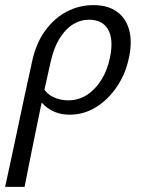

<svg xmlns="http://www.w3.org/2000/svg" viewBox="-58 -441 565 750"><path d="M-38 289Q-24 225 -11 164.5Q2 104 14.5 44.5Q27 -15 40 -75.5Q53 -136 67 -199Q82 -271 118 -320.5Q154 -370 202.5 -395.5Q251 -421 307 -421Q363 -421 398.5 -395.5Q434 -370 446.5 -324Q459 -278 446 -217Q433 -153 398.5 -102Q364 -51 316.5 -22Q269 7 214 7Q183 7 158 -3Q133 -13 115.5 -29.5Q98 -46 89 -66L111 -98Q125 -73 152 -61Q179 -49 208 -49Q249 -49 282 -70.5Q315 -92 338.5 -130Q362 -168 372 -218Q386 -288 364 -326Q342 -364 290 -364Q256 -364 226.5 -345.5Q197 -327 174.5 -290.5Q152 -254 140 -200Q126 -137 116 -92.5Q106 -48 98.5 -10.5Q91 27 82.5 67.5Q74 108 63.5 160.5Q53 213 38 289Z"/></svg>

Font: Ysabeau Infant Medium
Style: Italic
Weight: 500
Italic angle: -12°
Designer: Christian Thalmann (Catharsis Fonts)
Version: Version 2.001;gftools[0.9.30]; featfreeze: ss01,ss02,lnum